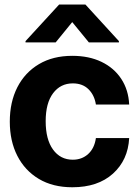

<svg xmlns="http://www.w3.org/2000/svg" viewBox="-20 -792 595 823"><path d="M290 10.7Q206.5 10.7 146.5 -25.1Q86.4 -61 54.2 -124.3Q22 -187.5 22 -270.5Q22 -354.5 54.4 -418Q86.9 -481.4 147 -517.1Q207 -552.7 290 -552.7Q361.3 -552.7 415 -526.9Q468.8 -501 499.8 -453.9Q530.8 -406.7 533.7 -343.8H391.1Q384.8 -384.3 359.4 -409.4Q334 -434.6 292 -434.6Q239.3 -434.6 207.5 -392.3Q175.8 -350.1 175.8 -272.5Q175.8 -194.3 207.3 -150.9Q238.8 -107.4 292 -107.4Q331.1 -107.4 357.9 -131.8Q384.8 -156.2 391.1 -200.2H533.7Q528.8 -106 464.1 -47.6Q399.4 10.7 290 10.7ZM360.8 -610.4 289.6 -697.3 218.8 -610.4H89.4V-615.7L233.4 -772.5H346.2L489.7 -615.7V-610.4Z"/></svg>

Font: Inter Tight
Style: Bold
Weight: 700
Designer: Rasmus Andersson
Foundry: rsms
Version: Version 3.004; ttfautohint (v1.8.4.7-5d5b)